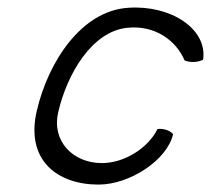

<svg xmlns="http://www.w3.org/2000/svg" viewBox="-20 -482 569 518"><path d="M79 -182C49 -51 133 16 246 16C330 16 431 -50 447 -120C440 -129 423 -136 405 -134C380 -83 316 -42 255 -42C176 -42 119 -102 137 -179C161 -283 228 -397 323 -407C398 -415 455 -373 478 -319C492 -313 512 -313 528 -321C540 -404 441 -469 326 -461C200 -453 110 -316 79 -182Z"/></svg>

Font: Comica
Style: RgIta
Weight: 400
Designer: Jasper
Foundry: KineticPlasma Fonts/Cannot Into Space Fonts
Version: Version 0.89